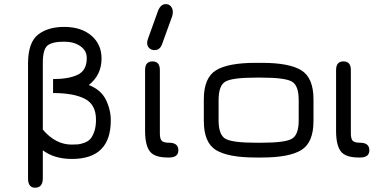

<svg xmlns="http://www.w3.org/2000/svg" viewBox="-20 -749 1814 913"><path d="M183.6 -34.2V98.6Q183.6 143.6 146.5 143.6Q113.3 143.6 113.3 98.6V-450.2Q114.3 -547.9 161.1 -584.5Q208 -621.1 285.2 -621.1Q366.2 -621.1 414.6 -579.6Q462.9 -538.1 462.9 -470.7Q462.9 -392.6 402.3 -344.7Q460 -322.3 483.4 -274.9Q506.8 -227.5 506.8 -176.8Q506.8 6.8 322.3 6.8Q238.3 6.8 183.6 -34.2ZM183.6 -450.2V-132.8Q244.1 -61.5 320.3 -61.5Q338.9 -61.5 350.6 -62.5Q362.3 -63.5 380.4 -69.8Q398.4 -76.2 409.2 -87.9Q419.9 -99.6 428.2 -123Q436.5 -146.5 436.5 -179.7Q436.5 -252 383.3 -279.3Q330.1 -306.6 232.4 -306.6V-373Q306.6 -373 349.6 -393.6Q392.6 -414.1 392.6 -472.7Q392.6 -508.8 361.8 -529.8Q331.1 -550.8 285.2 -550.8Q228.5 -550.8 206.1 -532.7Q183.6 -514.6 183.6 -450.2Z M784.2 0H777.3Q714.8 0 692.4 -29.3Q669.9 -58.6 669.9 -127V-416Q669.9 -457 705.1 -457Q740.2 -457 740.2 -416V-115.2Q740.2 -88.9 749 -79.6Q757.8 -70.3 784.2 -70.3Q828.1 -70.3 828.1 -34.2Q828.1 0 784.2 0ZM768.6 -729.5Q783.2 -729.5 792.5 -718.8Q801.8 -708 801.8 -692.4Q801.8 -681.6 798.8 -671.9L751 -540Q741.2 -510.7 714.8 -510.7Q700.2 -510.7 689.9 -520Q679.7 -529.3 679.7 -544.9Q679.7 -553.7 683.6 -564.5L731.4 -697.3Q744.1 -729.5 768.6 -729.5Z M1224.6 0H1196.3Q1064.5 0 1006.8 -35.6Q949.2 -71.3 949.2 -173.8V-276.4Q949.2 -378.9 1006.8 -414.6Q1064.5 -450.2 1196.3 -450.2H1224.6Q1355.5 -450.2 1413.1 -414.6Q1470.7 -378.9 1470.7 -276.4V-173.8Q1470.7 -71.3 1413.1 -35.6Q1355.5 0 1224.6 0ZM1196.3 -70.3H1224.6Q1333 -70.3 1366.7 -88.4Q1400.4 -106.4 1400.4 -176.8V-273.4Q1400.4 -343.8 1366.7 -361.8Q1333 -379.9 1224.6 -379.9H1196.3Q1086.9 -379.9 1053.2 -361.8Q1019.5 -343.8 1019.5 -273.4V-176.8Q1019.5 -106.4 1053.2 -88.4Q1086.9 -70.3 1196.3 -70.3Z M1692.4 0H1685.5Q1623 0 1600.6 -29.3Q1578.1 -58.6 1578.1 -127V-416Q1578.1 -457 1613.3 -457Q1648.4 -457 1648.4 -416V-115.2Q1648.4 -88.9 1657.2 -79.6Q1666 -70.3 1692.4 -70.3Q1736.3 -70.3 1736.3 -34.2Q1736.3 0 1692.4 0Z"/></svg>

Font: Jura
Style: DemiBold
Weight: 600
Version: Version 2.4